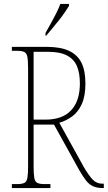

<svg xmlns="http://www.w3.org/2000/svg" viewBox="-20 -951 545 971"><path d="M40 0V-20H66Q91 -20 103 -26Q115 -32 118.5 -51Q122 -70 122 -108V-606Q122 -645 118.5 -663.5Q115 -682 103 -688Q91 -694 66 -694H40V-714H216Q287 -714 330 -693.5Q373 -673 392.5 -632.5Q412 -592 412 -529Q412 -465 393.5 -424.5Q375 -384 344.5 -362Q314 -340 280 -330L404 -106Q430 -62 449.5 -42Q469 -22 498 -22H505V0H501Q472 0 452 -8.5Q432 -17 416 -37Q400 -57 380 -92L253 -321H150V-108Q150 -70 153.5 -51Q157 -32 169 -26Q181 -20 206 -20H235V0ZM210 -346Q296 -346 340 -393.5Q384 -441 384 -529Q384 -580 369.5 -615.5Q355 -651 319.5 -670Q284 -689 223 -689H150V-346ZM210 -784Q225 -811 239 -836Q253 -861 265 -885Q277 -909 285 -931H329V-921Q321 -908 308 -889Q295 -870 278.5 -849Q262 -828 245 -808Q228 -788 214 -771H210Z"/></svg>

Font: Noto Serif Khmer Condensed Thin
Style: Regular
Weight: 250
Width: 3
Designer: Danh Hong and the Monotype Design Team
Foundry: Monotype Imaging Inc.
Version: Version 2.004